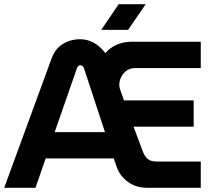

<svg xmlns="http://www.w3.org/2000/svg" viewBox="-20 -900 1022 920"><path d="M0 0 228 -622Q245 -667 281.5 -689.5Q318 -712 364 -712Q432 -712 482 -649L485 -645Q508 -673 541 -686.5Q574 -700 610 -700H942V-574H629Q599 -574 580 -556.5Q561 -539 554.5 -515Q548 -491 556 -470L574 -419H908V-293H620L662 -180Q672 -152 687 -139Q702 -126 730 -126H942V0H688Q631 0 592.5 -29Q554 -58 540 -98L525 -141H199L150 0ZM242 -267H483L382 -574Q378 -587 365 -587Q354 -587 349 -574ZM465 -757 549 -880H678L594 -757Z"/></svg>

Font: MuseoModerno SemiBold
Style: Regular
Weight: 600
Designer: Pablo Cosgaya, Héctor Gatti, Marcela Romero, and the Authors of The MuseoModerno Project.
Foundry: Omnibus-Type Team
Version: Version 1.001